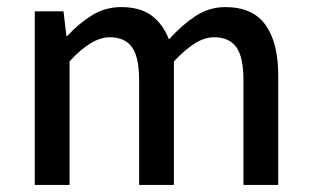

<svg xmlns="http://www.w3.org/2000/svg" viewBox="-20 -521 876 541"><path d="M78 0V-489H159L167 -420H170Q201 -454 238.5 -477.5Q276 -501 321 -501Q376 -501 408 -476.5Q440 -452 456 -410Q492 -450 530.5 -475.5Q569 -501 615 -501Q692 -501 728 -451Q764 -401 764 -308V0H666V-295Q666 -360 646 -388Q626 -416 583 -416Q557 -416 529.5 -399Q502 -382 470 -348V0H372V-295Q372 -360 352 -388Q332 -416 289 -416Q238 -416 176 -348V0Z"/></svg>

Font: UmiuVSE Medium
Style: Regular
Weight: 500
Designer: Paul D. Hunt
Foundry: Adobe
Version: Version 3.046;September 5, 2023;FontCreator 14.0.0.2901 64-b